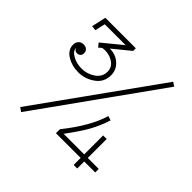

<svg xmlns="http://www.w3.org/2000/svg" viewBox="-159 -753 917 917"><g transform="rotate(45 300.0 -294.5)"><path d="M101.1 13.2 81.1 -1 512.2 -603 532.2 -589.8ZM69.8 -389.2Q75.7 -374 90.8 -374Q101.6 -374 108.4 -380.4Q115.2 -386.7 115.2 -398.9Q115.2 -411.6 106.7 -419.2Q98.1 -426.8 84 -426.8Q67.9 -426.8 58.3 -416.5Q48.8 -406.2 48.8 -390.1Q48.8 -355.5 82.5 -334.7Q116.2 -314 159.2 -314Q205.1 -314 242.9 -341.1Q280.8 -368.2 280.8 -415Q280.8 -451.7 253.7 -476.3Q226.6 -501 186 -501L272.9 -571.8V-589.8H66.9L50.8 -517.1L75.2 -514.2L86.9 -565.9H228L127.9 -483.9L143.1 -464.8L159.2 -478Q197.3 -482.9 227.1 -465.3Q256.8 -447.8 256.8 -415Q256.8 -379.9 226.1 -358.9Q195.3 -337.9 159.2 -337.9Q123 -337.9 96.4 -353.3Q69.8 -368.7 69.8 -389.2ZM290 -60.1Q380.9 -173.3 409.2 -268.1L431.2 -261.2Q415.5 -210.4 390.4 -165.5Q365.2 -120.6 317.9 -57.1H457V-185.1H481V-57.1H555.2V-33.2H481V14.2H457V-33.2H290Z"/></g></svg>

Font: Compagnon Light Italic
Style: Regular
Weight: 400
Italic angle: -12°
Designer: Valentin Papon
Foundry: Velvetyne Type Foundry
Version: Version 1.000;PS 001.000;hotconv 1.0.88;makeotf.lib2.5.64775